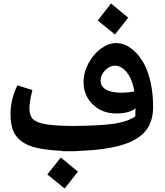

<svg xmlns="http://www.w3.org/2000/svg" viewBox="-20 -846 944 1096"><path d="M711.9 -745.1 636.2 -648.9 538.1 -729 613.8 -826.2ZM643.1 -600.1Q670.9 -600.1 699.2 -587.4Q727.5 -574.7 755.6 -545.9Q783.7 -517.1 805.4 -475.8Q827.1 -434.6 840.6 -372.1Q854 -309.6 854 -234.9Q854 -150.4 810.1 -97.4Q766.1 -44.4 670.2 -16.6Q574.2 11.2 416 16.1V17.1H377.9H335.9L335 15.1Q247.1 11.2 189.9 -2Q132.8 -15.1 99.4 -42Q65.9 -68.8 53 -105.2Q40 -141.6 40 -196.8Q40 -277.3 79.1 -358.9L165 -332Q147.9 -263.7 147.9 -226.1Q147.9 -186.5 167.7 -166.5Q187.5 -146.5 238.8 -137.2Q290 -127.9 392.1 -127Q562 -128.4 636.2 -140.6Q710.4 -152.8 752 -181.2Q753.9 -213.4 753.9 -228Q717.8 -198.2 643.1 -198.2Q564 -198.2 510.5 -249.3Q457 -300.3 457 -377Q457 -432.1 484.9 -484.4Q512.7 -536.6 555.9 -568.4Q599.1 -600.1 643.1 -600.1ZM554.2 -384.8Q554.2 -353 584.7 -335Q615.2 -316.9 670.9 -316.9Q710.9 -316.9 747.1 -324.2Q734.9 -394.5 703.9 -432.9Q672.9 -471.2 636.2 -471.2Q606 -471.2 580.1 -444.6Q554.2 -418 554.2 -384.8ZM250 149.9 327.1 53.2 424.8 133.8 349.1 230Z"/></svg>

Font: FiraGO SemiBold
Style: Italic
Weight: 600
Italic angle: -8°
Designer: bBox Type GmbH
Foundry: bBox Type GmbH
Version: Version 1.001;PS 001.001;hotconv 1.0.88;makeotf.lib2.5.64775